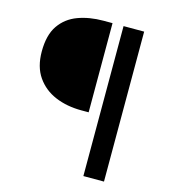

<svg xmlns="http://www.w3.org/2000/svg" viewBox="-110 -742 799 909"><g transform="rotate(15 290.0 -287.5)"><path d="M383 80V-655H484V80ZM294 -218Q222 -218 165 -242Q108 -266 74 -315Q40 -364 40 -439Q40 -520 72.5 -567Q105 -614 160.5 -634.5Q216 -655 285 -655H329V-218Z"/></g></svg>

Font: Mada Medium
Style: Regular
Weight: 500
Designer: Khaled Hosny
Version: Version 1.5